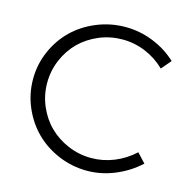

<svg xmlns="http://www.w3.org/2000/svg" viewBox="-105 -808 910 917"><g transform="rotate(15 350.5 -349.5)"><path d="M618.2 -557.1Q575.7 -598.6 521 -621.3Q466.3 -644 407.2 -644Q346.7 -644 292 -621.1Q237.3 -598.1 197.8 -559.1Q158.2 -520 135 -465.6Q111.8 -411.1 111.8 -351.1Q111.8 -291.5 135 -237.1Q158.2 -182.6 197.8 -143.6Q237.3 -104.5 292 -81.3Q346.7 -58.1 407.2 -58.1Q465.3 -58.1 520 -80.3Q574.7 -102.5 618.2 -143.1L660.2 -98.1Q607.9 -49.8 540.8 -22Q473.6 5.9 403.8 5.9Q329.6 5.9 262.7 -22.2Q195.8 -50.3 147.5 -98.1Q99.1 -146 70.6 -211.9Q42 -277.8 42 -351.1Q42 -423.8 70.6 -489.3Q99.1 -554.7 147.7 -602.1Q196.3 -649.4 263.7 -677.2Q331.1 -705.1 405.8 -705.1Q476.6 -705.1 543 -678.5Q609.4 -651.9 659.2 -605Z"/></g></svg>

Font: Montserrat arm Light
Style: Regular
Weight: 300
Designer: Julieta Ulanovsky
Foundry: Julieta Ulanovsky
Version: Version 6.000;PS 006.000;hotconv 1.0.88;makeotf.lib2.5.64775